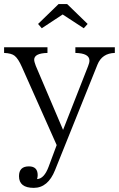

<svg xmlns="http://www.w3.org/2000/svg" viewBox="-21 -723 581 938"><path d="M540 -464.4Q477.5 -462.9 455.1 -407.2L248 107.9Q213.4 194.8 144 194.8Q71.8 194.8 71.8 137.7Q71.8 89.8 120.1 89.8Q163.1 89.8 163.1 132.8Q163.1 141.1 160.2 151.9Q194.8 150.4 216.8 90.8L255.9 -14.2L85.9 -396Q68.4 -436 50.8 -450.2Q35.6 -462.9 -1 -464.4V-492.2H210.9V-464.4Q146 -462.9 146 -431.2Q146 -421.9 153.8 -401.4L287.1 -88.4L409.2 -399.4Q416 -416 416 -427.2Q416 -462.9 347.2 -464.4V-492.2H540ZM265.1 -703.1H307.1L407.2 -606L388.2 -585L285.2 -652.3L183.1 -585L165 -606Z"/></svg>

Font: I.Ming
Style: Regular
Weight: 400
Designer: Ichiten Fonts Project
Version: Version 6.11; Dec 27, 2019